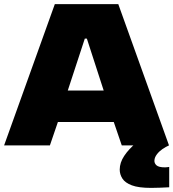

<svg xmlns="http://www.w3.org/2000/svg" viewBox="-20 -708 844 935"><path d="M0 0 247 -688H556L803 0H573L534 -114H262L223 0ZM310 -267H485L403 -520H393ZM716 207Q655 207 622 194.5Q589 182 576 161.5Q563 141 563 118Q563 84 585 51Q607 18 642 -11L803 0Q787 7 771 18Q755 29 744 43.5Q733 58 732 73Q731 87 742 97Q753 107 784 107Q786 107 791.5 106.5Q797 106 804 105V204Q786 205 761 206Q736 207 716 207Z"/></svg>

Font: Saira Expanded ExtraBold
Style: Regular
Weight: 800
Width: 7
Designer: Hector Gatti with collaboration of the Omnibus-Type team
Foundry: Omnibus-Type
Version: Version 1.101